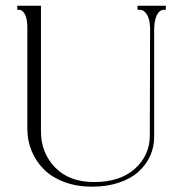

<svg xmlns="http://www.w3.org/2000/svg" viewBox="-20 -665 634 689"><path d="M575.2 -644.5V-629.9H569.3Q552.2 -629.9 542.7 -610.4Q533.2 -590.8 533.2 -556.6V-173.8Q533.2 -137.2 518.6 -105Q503.9 -72.8 476.3 -48.1Q448.7 -23.4 406 -9.3Q363.3 4.9 310.5 4.9Q255.9 4.9 211.2 -11.7Q166.5 -28.3 137.7 -57.1Q108.9 -85.9 93.5 -123.3Q78.1 -160.6 78.1 -203.1V-566.4Q78.1 -596.2 69.8 -613Q61.5 -629.9 46.9 -629.9H42V-644.5H78.1H102.5H127V-193.4Q127 -116.7 177.7 -64.2Q228.5 -11.7 317.4 -11.7Q411.1 -11.7 464.4 -59.8Q517.6 -107.9 517.6 -178.7L518.6 -564.9Q517.6 -595.7 507.3 -612.8Q497.1 -629.9 480.5 -629.9H473.6V-644.5H518.6H525.4H533.2Z"/></svg>

Font: Elaris
Style: Regular
Weight: 500
Version: Version 1.0